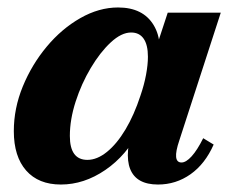

<svg xmlns="http://www.w3.org/2000/svg" viewBox="-20 -480 622 514"><path d="M143 14Q83 14 50 -23.5Q17 -61 17 -129Q17 -190 41 -248.5Q65 -307 105 -355Q145 -403 195 -431.5Q245 -460 296 -460Q363 -460 391.5 -412.5Q420 -365 397 -293L379 -294L429 -446H571L460 -104Q440 -45 466 -45Q478 -45 493 -61.5Q508 -78 524 -110L552 -93Q529 -41 490 -13.5Q451 14 403 14Q345 14 328.5 -27.5Q312 -69 339 -150L353 -131Q319 -64 262 -25Q205 14 143 14ZM214 -52Q240 -52 266.5 -73.5Q293 -95 316 -133.5Q339 -172 356 -224Q366 -253 371 -280Q376 -307 376 -328Q376 -360 364.5 -376.5Q353 -393 331 -393Q305 -393 276.5 -366.5Q248 -340 223 -298Q198 -256 182.5 -208Q167 -160 167 -116Q167 -52 214 -52Z"/></svg>

Font: Baskervville
Style: Bold Italic
Weight: 700
Italic angle: -18°
Version: Version 1.100